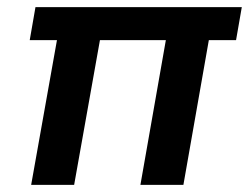

<svg xmlns="http://www.w3.org/2000/svg" viewBox="-20 -516 695 536"><path d="M67 0 139 -404H63L79 -496H655L639 -404H563L492 0H372L443 -404H259L187 0Z"/></svg>

Font: DM Sans 24pt SemiBold
Style: Italic
Weight: 600
Italic angle: -10°
Designer: Colophon Foundry, Jonny Pinhorn
Foundry: Colophon Foundry
Version: Version 4.004;gftools[0.9.30]